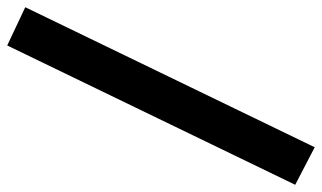

<svg xmlns="http://www.w3.org/2000/svg" viewBox="-224 -552 892 532"><g transform="rotate(-90 222.0 -286.0)"><path d="M362 -712 468 -662 80 140 -24 86Z"/></g></svg>

Font: PT Sans Caption
Style: Bold
Weight: 700
Designer: A.Korolkova, O.Umpeleva, V.Yefimov
Foundry: ParaType Ltd
Version: Version 2.003W OFL